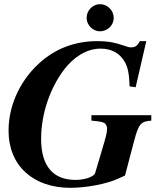

<svg xmlns="http://www.w3.org/2000/svg" viewBox="-20 -882 762 920"><path d="M459 -862C424 -862 395 -832 395 -796C395 -762 425 -732 459 -732C495 -732 525 -761 525 -796C525 -832 495 -862 459 -862ZM705 -330H418V-304C461 -300 470 -298 481 -292C487 -288 493 -277 493 -268C493 -243 488 -229 466 -154L435 -50C422 -31 380 -20 341 -20C235 -20 177 -86 177 -216C177 -340 222 -464 289 -551C333 -607 393 -649 462 -649C514 -649 554 -627 577 -587C593 -559 599 -529 601 -468L630 -464L681 -685H650C639 -663 628 -655 608 -655C599 -655 591 -657 572 -664C529 -679 494 -685 448 -685C346 -685 258 -654 184 -593C84 -510 21 -386 21 -256C21 -86 141 18 317 18C395 18 494 -1 551 -28L579 -41L623 -208C645 -290 655 -300 705 -304Z"/></svg>

Font: XITS
Style: Bold Italic
Weight: 700
Italic angle: -16.33°
Designer: MicroPress Inc., with final additions and corrections provided by Coen Hoffman, Elsevier (retired)
Version: Version 1.302